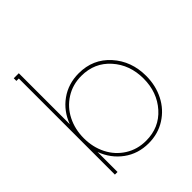

<svg xmlns="http://www.w3.org/2000/svg" viewBox="-191 -802 934 934"><g transform="rotate(-45 276.5 -335.0)"><path d="M294.9 -8.8Q385.3 -8.8 442.6 -73.2Q500 -137.7 500 -231.9Q500 -326.2 442.6 -390.6Q385.3 -455.1 294.9 -455.1Q234.9 -455.1 187.5 -425Q140.1 -395 114.5 -344.2Q88.9 -293.5 88.9 -231.9Q88.9 -170.4 114.5 -119.6Q140.1 -68.8 187.5 -38.8Q234.9 -8.8 294.9 -8.8ZM70.8 -661.1H54.2V-679.2H88.9V-328.1Q113.3 -394.5 168 -433.8Q222.7 -473.1 294.9 -473.1Q392.6 -473.1 455.3 -403.3Q518.1 -333.5 518.1 -231.9Q518.1 -165.5 490.2 -110.8Q462.4 -56.2 411.1 -23.7Q359.9 8.8 294.9 8.8Q222.7 8.8 168.2 -31Q113.8 -70.8 88.9 -137.2V0H70.8Z"/></g></svg>

Font: Rawengulk
Style: Light
Weight: 300
Version: Version 0.92